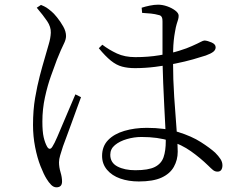

<svg xmlns="http://www.w3.org/2000/svg" viewBox="-20 -767 1040 820"><path d="M573 8Q529 8 493.5 -4.5Q458 -17 437 -42Q416 -67 416 -101Q416 -142 441.5 -168.5Q467 -195 511 -208Q555 -221 607 -221Q684 -221 741.5 -203Q799 -185 838 -160Q877 -135 899 -115Q913 -101 921.5 -88Q930 -75 930 -61Q930 -49 925 -41.5Q920 -34 909 -34Q898 -34 889.5 -41Q881 -48 869 -60Q835 -93 795.5 -121Q756 -149 705 -165.5Q654 -182 584 -182Q553 -182 522 -173Q491 -164 471 -147.5Q451 -131 451 -106Q451 -72 481.5 -56Q512 -40 558 -40Q614 -40 641.5 -54Q669 -68 678.5 -95.5Q688 -123 688 -165Q688 -188 686 -227Q684 -266 681.5 -314.5Q679 -363 677 -412.5Q675 -462 674 -506Q674 -529 674 -562Q674 -595 674 -626.5Q674 -658 674 -675Q674 -685 672.5 -690Q671 -695 667.5 -698.5Q664 -702 657 -703Q643 -707 625.5 -709Q608 -711 587 -712L585 -734Q600 -739 619.5 -743Q639 -747 655 -747Q674 -747 694 -740Q714 -733 728.5 -722Q743 -711 743 -700Q743 -691 740.5 -683Q738 -675 734.5 -664Q731 -653 727 -629Q724 -613 722 -593.5Q720 -574 719.5 -552Q719 -530 719 -505Q719 -428 724 -353Q729 -278 734 -216Q739 -154 739 -119Q739 -84 722.5 -54.5Q706 -25 670 -8.5Q634 8 573 8ZM221 33Q209 33 198.5 22.5Q188 12 179 -3Q167 -22 153 -57.5Q139 -93 130 -139Q121 -185 121 -233Q121 -297 130 -349Q139 -401 150 -443Q161 -485 170 -515Q180 -551 188 -577.5Q196 -604 197 -627Q198 -652 181.5 -676.5Q165 -701 137 -734L155 -746Q170 -740 178.5 -734.5Q187 -729 200 -718Q209 -711 223.5 -693Q238 -675 250 -654Q262 -633 262 -613Q262 -598 252 -578.5Q242 -559 223 -512Q213 -485 198 -443.5Q183 -402 172 -351.5Q161 -301 161 -248Q161 -205 166.5 -181Q172 -157 181 -141Q186 -132 192 -131.5Q198 -131 204 -141Q212 -153 224.5 -182Q237 -211 251.5 -245.5Q266 -280 280 -312.5Q294 -345 302 -364L326 -352Q319 -333 308 -303Q297 -273 285.5 -241Q274 -209 264 -182.5Q254 -156 249 -142Q242 -120 237 -103.5Q232 -87 232 -74Q232 -53 238.5 -31.5Q245 -10 245 8Q245 33 221 33ZM556 -476Q526 -476 501.5 -482.5Q477 -489 453.5 -508Q430 -527 402 -561L417 -576Q446 -554 479.5 -538.5Q513 -523 558 -523Q613 -523 661 -531Q709 -539 744.5 -550Q780 -561 799 -570Q826 -582 837 -588Q848 -594 854 -594Q867 -593 884 -585.5Q901 -578 901 -565Q901 -554 891 -546Q881 -538 859 -530Q838 -523 804.5 -513.5Q771 -504 729 -495.5Q687 -487 643 -481.5Q599 -476 556 -476Z"/></svg>

Font: Noto Serif SC ExtraLight Light
Style: Regular
Weight: 300
Version: Version 2.002-H1;hotconv 1.1.0;makeotfexe 2.6.0